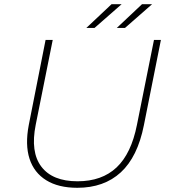

<svg xmlns="http://www.w3.org/2000/svg" viewBox="-20 -890 808 914"><path d="M348 4Q258 4 200 -32Q142 -68 120.5 -134.5Q99 -201 117 -295L197 -700H231L150 -296Q124 -166 177 -96.5Q230 -27 349 -27Q465 -27 535 -93Q605 -159 632 -296L713 -700H746L665 -294Q635 -143 555 -69.5Q475 4 348 4ZM536 -757 656 -870H704L575 -757ZM391 -757 511 -870H559L430 -757Z"/></svg>

Font: Montserrat Thin ExtraLight
Style: Italic
Weight: 250
Italic angle: -11.3°
Version: Version 9.000